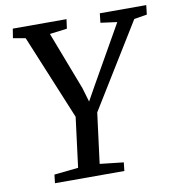

<svg xmlns="http://www.w3.org/2000/svg" viewBox="-83 -819 833 894"><g transform="rotate(-10 334.0 -371.5)"><path d="M105 0 109.5 -40 223.5 -52 253.5 -288 88 -688.5 29.5 -699 36.5 -743H290.5L284.5 -699L202.5 -688.5L307.5 -414.5L327.5 -347L365 -414L521 -688.5L443 -699L448 -743H667.5L662.5 -699L601.5 -689L356 -290.5L325.5 -52.5L437.5 -40L433 0Z"/></g></svg>

Font: Merriweather Light 18pt
Style: Italic
Weight: 400
Italic angle: -7.8°
Version: Version 2.101